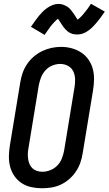

<svg xmlns="http://www.w3.org/2000/svg" viewBox="-20 -996 579 1024"><path d="M204 8Q175 8 147 2Q119 -4 96 -19Q73 -34 57 -57Q41 -80 34 -107Q27 -134 27.5 -163Q28 -192 33 -222L88 -556Q92 -582 100.5 -606.5Q109 -631 124 -653.5Q139 -676 160 -694Q181 -712 205 -723.5Q229 -735 254.5 -740.5Q280 -746 306 -746Q335 -746 362.5 -738.5Q390 -731 413 -716Q436 -701 452 -678Q468 -655 475 -628Q482 -601 481.5 -572Q481 -543 476 -513L421 -179Q417 -153 408.5 -128.5Q400 -104 385 -81.5Q370 -59 349.5 -41Q329 -23 304.5 -11.5Q280 0 254.5 4Q229 8 204 8ZM206 -80Q227 -80 248.5 -88.5Q270 -97 286 -113.5Q302 -130 310 -151Q318 -172 322 -193L377 -528Q381 -550 380.5 -573Q380 -596 371 -615Q362 -634 343 -644.5Q324 -655 301 -655Q280 -655 259 -646.5Q238 -638 222.5 -621Q207 -604 199 -583.5Q191 -563 187 -542L132 -207Q129 -192 128.5 -177Q128 -162 130 -148Q132 -134 137.5 -121Q143 -108 153 -98.5Q163 -89 177 -84.5Q191 -80 206 -80Q206 -80 206 -80Q206 -80 206 -80ZM218 -810 145 -853Q157 -870 167.5 -885Q178 -900 188 -912Q198 -924 208 -934Q218 -944 231.5 -953.5Q245 -963 260.5 -969Q276 -975 291 -975Q297 -975 302 -974.5Q307 -974 312 -972.5Q317 -971 322 -969Q327 -967 331.5 -964.5Q336 -962 340 -959.5Q344 -957 347.5 -954Q351 -951 355 -946.5Q359 -942 362 -938Q365 -934 368 -930Q371 -926 373.5 -922.5Q376 -919 378.5 -915Q381 -911 383.5 -907Q386 -903 389 -898.5Q392 -894 394 -891Q398 -894 403.5 -899Q409 -904 412.5 -907.5Q416 -911 419.5 -915Q423 -919 427 -924Q431 -929 435.5 -934.5Q440 -940 445 -946.5Q450 -953 455 -960.5Q460 -968 465 -976L539 -934Q527 -916 516 -901.5Q505 -887 495 -875Q485 -863 475 -853Q465 -843 451.5 -833Q438 -823 423 -817.5Q408 -812 392 -812Q383 -812 374 -813.5Q365 -815 356.5 -819Q348 -823 341.5 -828Q335 -833 328.5 -840Q322 -847 317 -854Q312 -861 308 -867.5Q304 -874 298 -883Q292 -892 289 -896Q285 -893 279.5 -888Q274 -883 271 -879.5Q268 -876 264 -872Q260 -868 256 -863Q252 -858 247.5 -852Q243 -846 238.5 -839.5Q234 -833 229 -826Q224 -819 218 -810Z"/></svg>

Font: Iosevka Curly Semibold Oblique
Style: Regular
Weight: 600
Italic angle: -9°
Monospace: yes
Designer: Belleve Invis
Foundry: Belleve Invis
Version: Version 11.1.0; ttfautohint (v1.8.3)